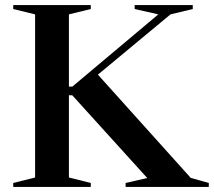

<svg xmlns="http://www.w3.org/2000/svg" viewBox="-20 -735 841 755"><path d="M251 -678.5V-394.5H264.5L602.5 -678.5L509.5 -699.5V-715H738V-699.5L650.5 -678.5L365 -441.5L730 -35.5L801 -15.5V0H474V-15.5L559 -35L264 -360.5H251V-37L337 -15.5V0H32V-15.5L118 -37V-678.5L32 -699.5V-715H337V-699.5Z"/></svg>

Font: Newsreader Display Medium
Style: Regular
Weight: 500
Designer: Hugues Gentile
Foundry: Production Type
Version: Version 1.001